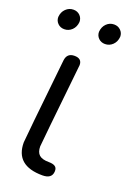

<svg xmlns="http://www.w3.org/2000/svg" viewBox="-184 -819 624 887"><g transform="rotate(20 128.0 -375.5)"><path d="M131.8 -528.8Q131.8 -561 95.2 -561Q58.6 -561 54.2 -523.9Q11.2 -119.1 11.2 -105Q11.2 8.8 144 8.8Q189 8.8 191.9 -25.9V-32.2Q191.9 -59.1 150.9 -59.1Q118.2 -59.1 103.5 -72.3Q88.9 -85.4 88.9 -113.8Q88.9 -124 131.8 -528.8ZM-37.1 -704.1Q-35.2 -729 -19.3 -744.4Q-3.4 -759.8 18.1 -759.8Q37.6 -759.8 50.3 -747.1Q63 -734.4 63 -715.8Q61 -690.9 45.2 -675.5Q29.3 -660.2 7.8 -660.2Q-11.7 -660.2 -24.4 -672.9Q-37.1 -685.5 -37.1 -704.1ZM163.1 -704.1Q165 -729 180.7 -744.4Q196.3 -759.8 217.8 -759.8Q237.3 -759.8 250.2 -747.1Q263.2 -734.4 263.2 -715.8Q261.2 -690.9 245.4 -675.5Q229.5 -660.2 208 -660.2Q188.5 -660.2 175.8 -672.9Q163.1 -685.5 163.1 -704.1Z"/></g></svg>

Font: BPreplay
Style: Italic
Weight: 400
Italic angle: -6°
Designer: Magenta/George Triantafyllakos
Foundry: Magenta/George Triantafyllakos
Version: Version 1.00